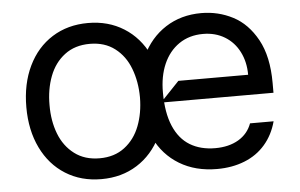

<svg xmlns="http://www.w3.org/2000/svg" viewBox="-44 -617 1079 691"><g transform="rotate(-5 495.0 -271.0)"><path d="M296.2 11.4Q222.7 11.4 166.7 -23.8Q110.8 -58.9 79.9 -122.7Q49 -186.4 49 -269.9Q49 -354 79.9 -418.1Q110.8 -482.2 166.7 -517.4Q222.7 -552.6 296.2 -552.6Q369.3 -552.6 425.4 -517.4Q481.5 -482.2 512.4 -418.1Q543.3 -354 543.3 -269.9Q543.3 -186.4 512.1 -122.7Q480.8 -58.9 425.1 -23.8Q369.3 11.4 296.2 11.4ZM296.2 -63.9Q349.8 -63.9 386.5 -92Q423.3 -120 441.2 -166.5Q459.2 -213.1 459.5 -269.9Q459.2 -326.7 441.2 -373.9Q423.3 -421.2 386.5 -449.2Q349.8 -477.3 296.2 -477.3Q242.2 -477.3 205.3 -449.2Q168.3 -421.2 150.4 -373.9Q132.5 -326.7 132.8 -269.9Q132.5 -213.1 150.4 -166.5Q168.3 -120 205.3 -92Q242.2 -63.9 296.2 -63.9ZM713.8 11.4Q636 11.4 578.3 -23.4Q520.6 -58.2 490.1 -121.6Q459.5 -185 459.5 -268.5Q459.5 -351.6 490.1 -416.2Q520.6 -480.8 576.3 -516.7Q632.1 -552.6 705.3 -552.6Q766.7 -552.6 819.4 -525.2Q872.2 -497.9 905.9 -436.8Q939.6 -375.7 939.6 -279.8V-244.3H533.4L602.3 -316.8H854.4Q854.4 -362.9 835.9 -399.5Q817.5 -436.1 783.6 -456.7Q749.6 -477.3 705.3 -477.3Q655.2 -477.3 618.4 -452.1Q581.7 -426.8 562.3 -382.3Q543 -337.7 543.3 -279.8Q543.3 -206.7 563.9 -158.4Q584.5 -110.1 622.7 -87Q660.9 -63.9 713.8 -63.9Q763.1 -63.9 797.8 -84.3Q832.4 -104.8 845.9 -142H931.1Q918 -93.4 888 -58.8Q858 -24.1 813.4 -6.4Q768.8 11.4 713.8 11.4Z"/></g></svg>

Font: Riot Sans
Style: Regular
Weight: 400
Designer: Rasmus Andersson
Foundry: rsms
Version: Version 3.005